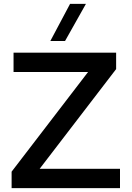

<svg xmlns="http://www.w3.org/2000/svg" viewBox="-20 -972 680 992"><path d="M185 -100 580 -615V-700H50V-600H435L40 -85V0H600V-100ZM240 -760H316L424 -952H342Z"/></svg>

Font: Goli Medium
Style: Regular
Weight: 500
Designer: jaikishan Patel
Foundry: MagicType
Version: Version 1.000;Glyphs 3.2 (3242)